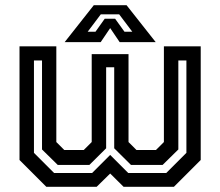

<svg xmlns="http://www.w3.org/2000/svg" viewBox="-20 -718 846 738"><path d="M55 -540H196.5V-172L227 -141.5H302L332.5 -172V-510H474V-172L504.5 -141.5H579.5L610 -172V-540H751.5V-103L648.5 0H455L403.5 -51L351.5 0H158L55 -103ZM110.5 -485.5V-130.5L188 -53H334L403.5 -122.5L473 -53H619L696.5 -130.5V-485.5H665.5V-143.5L605 -84H483.5L419 -148V-459.5H388V-148L323.5 -84H202L141.5 -143.5V-485.5ZM340.5 -698H466.5L578.5 -556H440L403.5 -610L367 -556H228.5ZM367.5 -663 317 -596H347L382.5 -646H422.5L458.5 -596H488.5L438 -663Z"/></svg>

Font: Tourney SemiBold
Style: Regular
Weight: 600
Version: Version 1.015